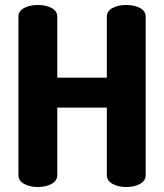

<svg xmlns="http://www.w3.org/2000/svg" viewBox="-20 -751 659 771"><path d="M409 -48V-319H210V-48Q210 -25 187 -12.5Q164 0 132 0Q100 0 77 -12.5Q54 -25 54 -48V-684Q54 -707 77 -719Q100 -731 132 -731Q164 -731 187 -719Q210 -707 210 -684V-439H409V-684Q409 -707 432 -719Q455 -731 487 -731Q519 -731 542 -719Q565 -707 565 -684V-48Q565 -25 542 -12.5Q519 0 487 0Q455 0 432 -12.5Q409 -25 409 -48Z"/></svg>

Font: Dosis
Style: ExtraBold
Weight: 800
Designer: EdgarTolentino, PabloImpallari, IginoMarini
Foundry: EdgarTolentino, PabloImpallari, IginoMarini
Version: Version 1.007